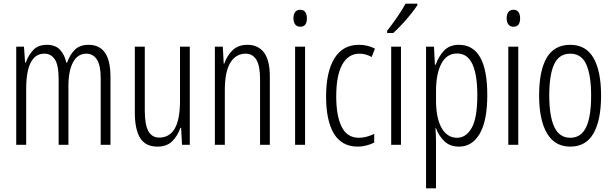

<svg xmlns="http://www.w3.org/2000/svg" viewBox="-20 -785 3323 1041"><path d="M461 -542Q519 -542 549 -499.5Q579 -457 579 -367V0H526V-359Q526 -432 505 -463Q484 -494 449 -494Q401 -494 376 -447.5Q351 -401 351 -319V0H298V-352Q298 -433 277 -463.5Q256 -494 222 -494Q184 -494 162 -468.5Q140 -443 131 -401Q122 -359 122 -309V0H68V-532H110L116 -446H120Q133 -484 159.5 -513Q186 -542 234 -542Q282 -542 307 -513.5Q332 -485 339 -446H344Q360 -491 387 -516.5Q414 -542 461 -542Z M1009 -532V0H967L962 -92H958Q944 -50 914.5 -20Q885 10 834 10Q768 10 739.5 -37.5Q711 -85 711 -173V-532H765V-185Q765 -109 784.5 -74Q804 -39 843 -39Q899 -39 927.5 -88Q956 -137 956 -240V-532Z M1321 -542Q1380 -542 1411.5 -500Q1443 -458 1443 -370V0H1390V-357Q1390 -428 1370 -461Q1350 -494 1312 -494Q1259 -494 1229 -445.5Q1199 -397 1199 -295V0H1145V-532H1188L1193 -440H1196Q1210 -482 1240.5 -512Q1271 -542 1321 -542Z M1608 -732Q1627 -732 1635.5 -719Q1644 -706 1644 -686Q1644 -640 1608 -640Q1590 -640 1580.5 -652.5Q1571 -665 1571 -686Q1571 -706 1580 -719Q1589 -732 1608 -732ZM1634 -532V0H1580V-532Z M1920 10Q1833 10 1790.5 -60.5Q1748 -131 1748 -261Q1748 -396 1793.5 -469Q1839 -542 1925 -542Q1975 -542 2013 -521L1995 -476Q1963 -494 1929 -494Q1869 -494 1836 -435.5Q1803 -377 1803 -262Q1803 -157 1832.5 -97.5Q1862 -38 1926 -38Q1965 -38 2009 -59V-12Q1990 -2 1965.5 4Q1941 10 1920 10Z M2154 0H2101V-532H2154ZM2243 -757Q2228 -734 2205 -705.5Q2182 -677 2157 -650.5Q2132 -624 2112 -606H2079V-618Q2110 -658 2134 -693Q2158 -728 2179 -765H2243Z M2468 -542Q2622 -542 2622 -270Q2622 -130 2581 -60Q2540 10 2469 10Q2419 10 2388.5 -20Q2358 -50 2344 -90H2341Q2342 -75 2343 -56.5Q2344 -38 2344 -19V236H2290V-532H2333L2338 -434H2342Q2359 -481 2388.5 -511.5Q2418 -542 2468 -542ZM2458 -495Q2402 -495 2373 -440Q2344 -385 2344 -289V-242Q2344 -144 2374.5 -91Q2405 -38 2458 -38Q2507 -38 2537.5 -91.5Q2568 -145 2568 -269Q2568 -379 2541.5 -437Q2515 -495 2458 -495Z M2764 -732Q2783 -732 2791.5 -719Q2800 -706 2800 -686Q2800 -640 2764 -640Q2746 -640 2736.5 -652.5Q2727 -665 2727 -686Q2727 -706 2736 -719Q2745 -732 2764 -732ZM2790 -532V0H2736V-532Z M3239 -267Q3239 -134 3198 -62Q3157 10 3072 10Q2988 10 2945.5 -62.5Q2903 -135 2903 -268Q2903 -401 2944 -471.5Q2985 -542 3072 -542Q3157 -542 3198 -470.5Q3239 -399 3239 -267ZM2958 -268Q2958 -155 2985.5 -96.5Q3013 -38 3072 -38Q3130 -38 3157.5 -94.5Q3185 -151 3185 -267Q3185 -376 3159 -435Q3133 -494 3072 -494Q3011 -494 2984.5 -436.5Q2958 -379 2958 -268Z"/></svg>

Font: Noto Sans Ethiopic ExtraCondensed Light
Style: Regular
Weight: 300
Width: 2
Designer: Monotype Design Team
Foundry: Monotype Imaging Inc.
Version: Version 2.102; ttfautohint (v1.8.4.7-5d5b)